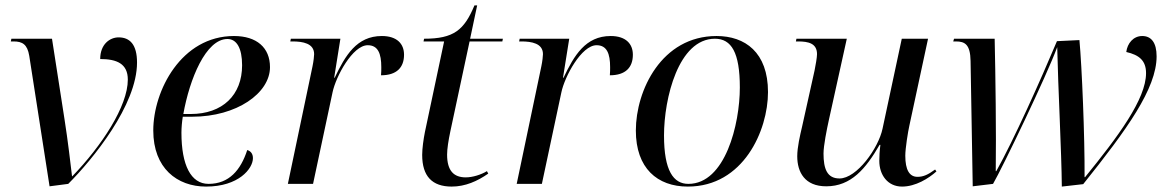

<svg xmlns="http://www.w3.org/2000/svg" viewBox="-20 -679 4308 709"><path d="M88 -473 163 9 232 0C323 -91 486 -291 486 -448C486 -514 460 -541 418 -541C386 -541 350 -516 350 -461C411 -461 452 -444 452 -385C452 -287 356 -141 247 -28H246C241 -70 231 -158 218 -240L172 -536H22L20 -526H30C63 -526 81 -515 88 -473Z M741 10C861 10 914 -56 914 -95C914 -111 906 -121 893 -125C869 -51 826 0 750 0C685 0 650 -69 650 -189C650 -207 652 -230 655 -248H690C854 -248 977 -335 977 -431C977 -503 928 -546 844 -546C650 -546 546 -345 546 -197C546 -58 634 10 741 10ZM684 -258H657C680 -387 740 -535 820 -535C854 -535 874 -501 874 -438C874 -328 802 -258 684 -258Z M1134 -434 1043 0H1136L1208 -338C1220 -396 1282 -512 1338 -512C1376 -512 1388 -481 1388 -431C1388 -422 1388 -412 1387 -401C1445 -401 1472 -430 1472 -477C1472 -517 1446 -546 1390 -546C1297 -546 1255 -474 1216 -392H1214L1237 -536H1054L1052 -526H1060C1098 -526 1140 -519 1140 -479C1140 -473 1138 -453 1134 -434Z M1648 10C1698 10 1743 -10 1783 -38L1778 -47C1757 -34 1725 -24 1700 -24C1656 -24 1631 -48 1631 -108C1631 -129 1636 -161 1643 -194L1714 -526H1835L1837 -536H1716L1742 -659H1732C1694 -568 1656 -536 1546 -536L1544 -526H1620L1549 -191C1544 -166 1539 -131 1539 -107C1539 -28 1576 10 1648 10Z M1979 -434 1888 0H1981L2053 -338C2065 -396 2127 -512 2183 -512C2221 -512 2233 -481 2233 -431C2233 -422 2233 -412 2232 -401C2290 -401 2317 -430 2317 -477C2317 -517 2291 -546 2235 -546C2142 -546 2100 -474 2061 -392H2059L2082 -536H1899L1897 -526H1905C1943 -526 1985 -519 1985 -479C1985 -473 1983 -453 1979 -434Z M2520 10C2725 10 2816 -197 2816 -339C2816 -486 2731 -546 2626 -546C2423 -546 2328 -345 2328 -197C2328 -58 2407 10 2520 10ZM2522 0C2467 0 2432 -48 2432 -179C2432 -315 2485 -536 2620 -536C2681 -536 2712 -485 2712 -356C2712 -220 2658 0 2522 0Z M3311 10C3361 10 3409 -20 3438 -46L3433 -53C3407 -34 3390 -26 3368 -26C3338 -26 3323 -52 3323 -104C3323 -131 3333 -193 3338 -215L3407 -536H3310L3239 -204C3224 -132 3144 -20 3080 -20C3034 -20 3021 -56 3021 -112C3021 -141 3033 -201 3041 -237L3107 -536H2921L2919 -526H2927C2965 -526 2997 -519 2997 -479C2997 -468 2992 -438 2988 -419L2942 -212C2934 -178 2924 -135 2924 -102C2924 -43 2952 9 3031 9C3123 9 3177 -56 3228 -144H3231C3228 -122 3227 -100 3227 -85C3227 -33 3258 10 3311 10Z M3901 10 3980 1C4141 -200 4251 -352 4251 -471C4251 -522 4231 -546 4198 -546C4165 -546 4143 -519 4139 -487C4187 -476 4212 -455 4212 -409C4212 -313 4109 -175 3987 -25H3985C3986 -172 3975 -436 3966 -531L3883 -527C3823 -384 3723 -161 3659 -47H3657C3659 -187 3656 -401 3653 -536H3503L3500 -526H3510C3543 -526 3563 -515 3564 -454L3572 9L3647 0C3681 -58 3845 -399 3884 -505C3887 -359 3900 -117 3901 10Z"/></svg>

Font: Noto Serif Display
Style: Italic
Weight: 400
Italic angle: -12°
Designer: Monotype Design Team
Foundry: Monotype Imaging Inc.
Version: Version 2.009